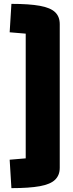

<svg xmlns="http://www.w3.org/2000/svg" viewBox="-20 -809 379 993"><path d="M289 -684Q289 -723 265 -746Q241 -769 186 -779Q131 -789 39 -789L30 -642L113 -635V10L30 17L39 164Q131 164 186 154Q241 144 265 120.5Q289 97 289 59Z"/></svg>

Font: Changa ExtraBold
Style: Regular
Weight: 800
Designer: Eduardo Rodriguez Tunni
Foundry: Eduardo Rodriguez Tunni
Version: Version 3.002; ttfautohint (v1.8.2)